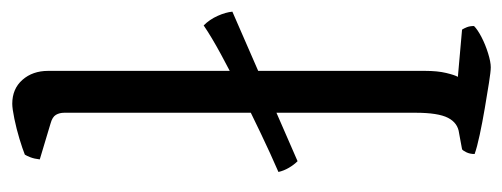

<svg xmlns="http://www.w3.org/2000/svg" viewBox="-280 -560 840 321"><g transform="rotate(-90 140.5 -400.0)"><path d="M31 -323Q25 -329 20 -337.5Q15 -346 13 -355Q43 -368 77.5 -384.5Q112 -401 146 -418Q180 -435 209.5 -451Q239 -467 258 -480Q268 -470 274 -456.5Q280 -443 281 -432ZM188 0Q181 0 162 -3Q143 -6 119.5 -10Q96 -14 75 -18.5Q54 -23 43 -27Q43 -35 46 -41Q49 -47 51 -48L78 -53Q95 -55 103.5 -71.5Q112 -88 112 -126V-713Q112 -721 108.5 -727Q105 -733 94 -736L34 -754Q35 -763 37.5 -769.5Q40 -776 42 -779Q52 -783 68.5 -788Q85 -793 102 -796.5Q119 -800 127 -800Q152 -800 167 -783Q182 -766 182 -740V-110Q182 -89 178.5 -74.5Q175 -60 172 -55L251 -48Q253 -45 255 -40Q257 -35 257 -28Q251 -22 238.5 -15.5Q226 -9 211.5 -4.5Q197 0 188 0Z"/></g></svg>

Font: Texturina 12pt ExtraLight
Style: Regular
Weight: 250
Designer: Guillermo Torres Carreño
Foundry: Omnibus-Type
Version: Version 1.002